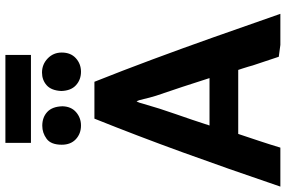

<svg xmlns="http://www.w3.org/2000/svg" viewBox="-202 -878 1084 729"><g transform="rotate(-90 340.5 -514.0)"><path d="M652 8Q605 -127 562.5 -247Q520 -367 478.5 -478.5Q437 -590 394 -698H254Q189 -536 127 -365.5Q65 -195 -4 8H144Q156 -32 169.5 -72.5Q183 -113 196 -152H439Q441 -147 444.5 -135.5Q448 -124 451.5 -113Q455 -102 456 -97L489 2L534 8ZM408 -261H228Q250 -329 271.5 -390Q293 -451 310 -511Q312 -519 314.5 -526.5Q317 -534 320 -538Q324 -531 328.5 -510.5Q333 -490 341 -464Q358 -415 374.5 -364.5Q391 -314 408 -261ZM162 -939H496V-1036H162ZM301 -819Q300 -858 279.5 -877Q259 -896 227 -896Q200 -896 177.5 -879.5Q155 -863 155 -822Q155 -788 176 -768.5Q197 -749 228 -749Q257 -749 278.5 -767.5Q300 -786 301 -819ZM505 -822Q505 -854 482.5 -875.5Q460 -897 429 -897Q401 -897 381 -879.5Q361 -862 359 -824Q360 -787 381 -768Q402 -749 432 -749Q462 -749 483.5 -768.5Q505 -788 505 -822Z"/></g></svg>

Font: Repo Bold
Style: Bold
Weight: 700
Designer: Stefan Peev
Foundry: Context Ltd
Version: Version 1.502